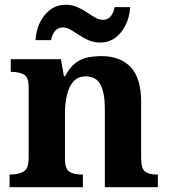

<svg xmlns="http://www.w3.org/2000/svg" viewBox="-20 -784 707 804"><path d="M20 0V-53H22Q56 -53 78 -65Q100 -77 100 -122V-418.4Q100 -460.2 80.5 -471.6Q61 -483 28 -483H25V-536H235L247.7 -465H252.5Q273 -503 296.5 -520.5Q320 -538 347.3 -543.5Q374.7 -549 405.9 -549Q483 -549 527 -503.2Q571 -457.4 571 -356V-123.8Q571 -77.6 587.5 -65.3Q604 -53 638 -53H641V0H419V-329Q419 -394 401.1 -429Q383.3 -464 338.8 -464Q306 -464 287.2 -442.5Q268.3 -420.9 260.2 -385.5Q252 -350.1 252 -309V-118Q252 -76 271.5 -64.5Q291 -53 324 -53H327V0ZM400 -606Q373 -606 351 -615.5Q329 -625 310.5 -637.5Q292 -650 275.5 -659.5Q259 -669 243 -669Q221 -669 209 -652.5Q197 -636 194 -616H129Q131 -657 147.5 -690.5Q164 -724 191.5 -744Q219 -764 255 -764Q282 -764 303.5 -754.5Q325 -745 343.5 -732.5Q362 -720 378.5 -710.5Q395 -701 411 -701Q433 -701 445 -717.5Q457 -734 460 -754H525Q523 -714 506.5 -680Q490 -646 463 -626Q436 -606 400 -606Z"/></svg>

Font: Noto Serif NP Hmong
Style: Regular
Weight: 400
Designer: Dalton Maag Ltd
Foundry: Dalton Maag Ltd
Version: Version 1.001